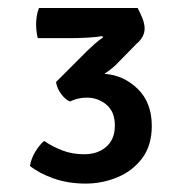

<svg xmlns="http://www.w3.org/2000/svg" viewBox="-20 -762 457 468"><path d="M260 -456Q260 -489.5 239.5 -506.8Q219 -524 192 -524Q169 -524 150.5 -514.5Q139 -519.5 129 -533Q119 -546.5 116.5 -562L194 -639.5Q201.5 -646.5 211.8 -655.8Q222 -665 231.5 -671L229 -674Q216.5 -671.5 192.8 -670.2Q169 -669 152 -669H72Q68 -686.5 68 -702.5Q68 -711 69.5 -721.8Q71 -732.5 75 -742.5H315.5Q321.5 -731.5 327 -717.8Q332.5 -704 332.5 -692.5Q332.5 -672 313 -655.5L261.5 -603Q251 -593 234.5 -582Q281 -579 315.5 -545.5Q350 -512 350 -455Q350 -407.5 326.5 -376.2Q303 -345 266 -329.8Q229 -314.5 189 -314.5Q146 -314.5 110.8 -327Q75.5 -339.5 53 -357.5Q56 -375.5 65.8 -391.8Q75.5 -408 87.5 -418.5Q108 -404.5 132.2 -395.2Q156.5 -386 185 -386Q218 -386 239 -404.2Q260 -422.5 260 -456Z"/></svg>

Font: Signika SC
Style: Regular
Weight: 400
Designer: Anna Giedryś
Foundry: Anna Giedryś
Version: Version 2.000; ttfautohint (v1.8.3) -l 8 -r 50 -G 200 -x 9 -